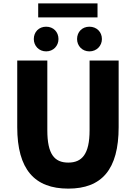

<svg xmlns="http://www.w3.org/2000/svg" viewBox="-20 -1102 803 1136"><path d="M384 14C582 14 682 -99 682 -350V-744H510V-331C510 -190 465 -140 384 -140C302 -140 260 -190 260 -331V-744H82V-350C82 -99 185 14 384 14ZM253 -798C296 -798 326 -831 326 -871C326 -913 296 -944 253 -944C210 -944 180 -913 180 -871C180 -831 210 -798 253 -798ZM206 -999H557V-1082H206ZM509 -798C552 -798 583 -831 583 -871C583 -913 552 -944 509 -944C466 -944 436 -913 436 -871C436 -831 466 -798 509 -798Z"/></svg>

Font: Noto Sans CJK KR Black
Style: Regular
Weight: 900
Designer: Ryoko NISHIZUKA (kana & ideographs); Paul D. Hunt (Latin, Greek & Cyrillic); Wenlong ZHANG (bopomofo); Sandoll Communica
Foundry: Adobe Systems Incorporated
Version: Version 1.004;PS 1.004;hotconv 1.0.82;makeotf.lib2.5.63406